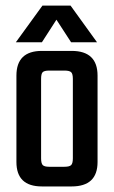

<svg xmlns="http://www.w3.org/2000/svg" viewBox="-20 -671 410 691"><path d="M183.1 -600.1 130.9 -519H37.1L132.8 -650.9H233.9L329.1 -519H235.8ZM242.2 -101.1V-387.2Q242.2 -405.3 236.1 -411.1Q230 -417 211.9 -417H157.2Q139.2 -417 133.5 -411.1Q127.9 -405.3 127.9 -387.2V-101.1Q127.9 -83 133.8 -76.9Q139.6 -70.8 157.2 -70.8H211.9Q230 -70.8 236.1 -76.9Q242.2 -83 242.2 -101.1ZM130.9 -487.8H237.8Q331.1 -487.8 331.1 -398.9V-87.9Q331.1 0 237.8 0H130.9Q39.1 0 39.1 -87.9V-398.9Q39.1 -487.8 130.9 -487.8Z"/></svg>

Font: Teko
Style: Regular
Weight: 400
Designer: Manushi Parikh, Jonny Pinhorn
Foundry: Indian Type Foundry
Version: Version 2.000;PS 1.0;hotconv 1.0.79;makeotf.lib2.5.61930